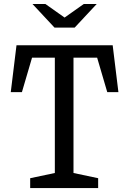

<svg xmlns="http://www.w3.org/2000/svg" viewBox="-20 -961 660 981"><path d="M134.2 -50.5 282.5 -81.8 260.2 -40.2V-682.8L283.5 -666.3L117 -666.2L148.8 -683.7L92 -490.3H35L64.3 -729.8H555.7L585 -490.3H528L471.2 -683.7L503 -666.2H340.3L355.5 -682.5V-40.2L333.2 -81.8L481.5 -50.5V0H134.2ZM258.5 -820H361.5L474.2 -940.7H408.2L310 -871.3L211.8 -940.7H145.8Z"/></svg>

Font: Monaspace Xenon Var ExtraLight
Style: Regular
Weight: 200
Designer: Riley Cran and the Lettermatic Team
Version: Version 1.200 (Monaspace Xenon Var)